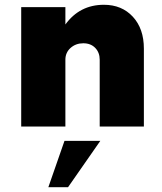

<svg xmlns="http://www.w3.org/2000/svg" viewBox="-20 -530 679 804"><path d="M415 -510Q490 -510 536.2 -460Q582.5 -410 582.5 -326.2V0H397.5V-280Q397.5 -310 378.8 -329.4Q360 -348.8 328.8 -348.8Q297.5 -348.8 275.6 -329.4Q253.8 -310 253.8 -280V0H68.8V-500H253.8V-427.5Q313.8 -510 415 -510ZM182.5 253.8 250 60H400L265 253.8Z"/></svg>

Font: Now Alt Black
Style: Regular
Weight: 900
Designer: Alfredo Marco Pradil
Foundry: Alfredo Marco Pradil
Version: Version 1.002;PS 001.002;hotconv 1.0.88;makeotf.lib2.5.64775